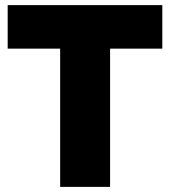

<svg xmlns="http://www.w3.org/2000/svg" viewBox="-20 -730 664 750"><path d="M614 -540H410V0H215V-540H10V-710H614Z"/></svg>

Font: Raleway Black
Style: Regular
Weight: 900
Designer: Matt McInerney, Pablo Impallari, Rodrigo Fuenzalida
Foundry: Matt McInerney, Pablo Impallari, Rodrigo Fuenzalida
Version: Version 4.026